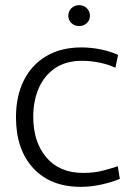

<svg xmlns="http://www.w3.org/2000/svg" viewBox="-20 -714 518 745"><path d="M293 11Q176 11 109 -61.5Q42 -134 42 -259Q42 -341 72.5 -402Q103 -463 160 -496.5Q217 -530 296 -530Q332 -530 370 -522.5Q408 -515 438 -501L428 -451Q403 -463 368.5 -470.5Q334 -478 298 -478Q235 -478 193 -449Q151 -420 130 -371Q109 -322 109 -261Q109 -163 160 -103Q211 -43 303 -43Q346 -43 381.5 -52.5Q417 -62 437 -69L445 -20Q420 -9 378 1Q336 11 293 11ZM287 -613Q269 -613 257 -624.5Q245 -636 245 -653Q245 -670 257 -682Q269 -694 287 -694Q305 -694 317 -682Q329 -670 329 -653Q329 -636 317 -624.5Q305 -613 287 -613Z"/></svg>

Font: Murecho Light
Style: Regular
Weight: 300
Designer: Neil Summerour
Foundry: Positype
Version: Version 1.010; ttfautohint (v1.8.3)